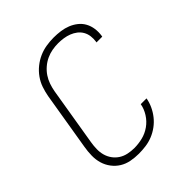

<svg xmlns="http://www.w3.org/2000/svg" viewBox="-206 -873 1012 1012"><g transform="rotate(-45 300.0 -367.5)"><path d="M245 8Q215 8 186.5 2.5Q158 -3 134.5 -17.5Q111 -32 94 -54.5Q77 -77 69 -104Q61 -131 61.5 -161Q62 -191 67 -220L121 -546Q126 -573 135 -599.5Q144 -626 161 -650Q178 -674 201 -692.5Q224 -711 250 -722.5Q276 -734 304 -738.5Q332 -743 359 -743Q385 -743 410.5 -739.5Q436 -736 458.5 -727Q481 -718 500 -703Q519 -688 530.5 -667Q542 -646 545.5 -621Q549 -596 545 -570L544 -565H501L502 -569Q505 -589 502.5 -609Q500 -629 490.5 -645.5Q481 -662 466 -673.5Q451 -685 433 -692Q415 -699 395 -702Q375 -705 355 -705Q333 -705 310.5 -701Q288 -697 266.5 -687Q245 -677 226.5 -661Q208 -645 195 -625.5Q182 -606 174.5 -584Q167 -562 163 -540L109 -214Q105 -190 104.5 -166.5Q104 -143 110 -121.5Q116 -100 129 -82Q142 -64 160.5 -52Q179 -40 202 -35Q225 -30 249 -30Q279 -30 310 -37.5Q341 -45 368 -64Q395 -83 413 -111.5Q431 -140 436 -170H479Q475 -145 463.5 -120Q452 -95 435 -73.5Q418 -52 395.5 -35.5Q373 -19 348 -9Q323 1 296.5 4.5Q270 8 245 8Z"/></g></svg>

Font: Iosevka Aile XLt Obl
Style: Regular
Weight: 200
Italic angle: -9°
Designer: Belleve Invis
Foundry: Belleve Invis
Version: Version 31.1.0; ttfautohint (v1.8.4)